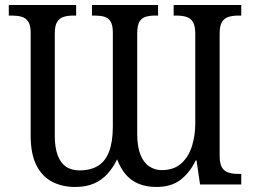

<svg xmlns="http://www.w3.org/2000/svg" viewBox="-20 -734 1021 764"><path d="M279 10Q228 10 188 -10.5Q148 -31 125 -76Q102 -121 102 -195V-604Q102 -634 92 -648.5Q82 -663 65.5 -667.5Q49 -672 28 -672H15V-714H283V-672H270Q250 -672 233.5 -667Q217 -662 207.5 -647Q198 -632 198 -600V-194Q198 -148 209 -117.5Q220 -87 241.5 -71.5Q263 -56 297 -56Q341 -56 370.5 -74.5Q400 -93 414.5 -132Q429 -171 429 -231V-604Q429 -634 420 -648.5Q411 -663 395 -667.5Q379 -672 358 -672H346V-714H609V-672H596Q575 -672 559 -667Q543 -662 534.5 -647Q526 -632 526 -600V-202Q526 -150 539 -118Q552 -86 574.5 -71.5Q597 -57 623 -57Q671 -57 700.5 -83Q730 -109 743.5 -151.5Q757 -194 757 -242V-600Q757 -632 747.5 -647Q738 -662 721 -667Q704 -672 683 -672H671V-714H940V-672H928Q907 -672 890 -667Q873 -662 863.5 -647Q854 -632 854 -600V-114Q854 -83 863.5 -67.5Q873 -52 890 -47Q907 -42 927 -42H940V0H776L762 -96H759Q736 -48 699 -19Q662 10 601 10Q564 10 533.5 -2Q503 -14 481.5 -38.5Q460 -63 446 -100Q430 -67 408 -42.5Q386 -18 354.5 -4Q323 10 279 10Z"/></svg>

Font: Noto Serif SemiCondensed
Style: Regular
Weight: 400
Width: 4
Designer: Monotype Design Team
Foundry: Monotype Imaging Inc.
Version: Version 2.013